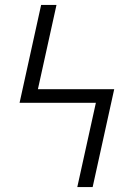

<svg xmlns="http://www.w3.org/2000/svg" viewBox="-20 -755 540 775"><path d="M354 0H292L367 -340H59L146 -735H208L133 -395H441Z"/></svg>

Font: Iosevka SS04 Light
Style: Regular
Weight: 300
Monospace: yes
Designer: Belleve Invis
Foundry: Belleve Invis
Version: Version 19.0.0; ttfautohint (v1.8.4)